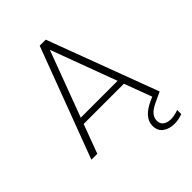

<svg xmlns="http://www.w3.org/2000/svg" viewBox="-248 -807 1124 1124"><g transform="rotate(-45 313.5 -245.0)"><path d="M289 -686H339L596 0L530 31Q463 62 463 109Q463 135 481 148.5Q499 162 529 162Q558 162 592 149V183Q558 196 525 196Q481 196 452.5 175Q424 154 424 113Q424 45 521 1L544 -9L480 -180H147L80 0H31ZM466 -218 314 -627 161 -218Z"/></g></svg>

Font: Poppins ExtraLight
Style: Regular
Weight: 275
Designer: Ninad Kale (Devanagari), Jonny Pinhorn (Latin)
Foundry: Indian Type Foundry
Version: Version 3.200;PS 1.000;hotconv 16.6.54;makeotf.lib2.5.65590